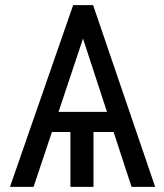

<svg xmlns="http://www.w3.org/2000/svg" viewBox="-20 -731 640 751"><path d="M424.3 -214.8H345.7V0H255.4V-214.8H183.1L111.3 0H19L266.1 -710.9H344.2L586.9 0H494.6ZM209 -293.5H398.4L304.7 -580.1Z"/></svg>

Font: Roboto Mono
Style: Regular
Weight: 400
Designer: Google
Version: Version 2.000985; 2015; ttfautohint (v1.3)